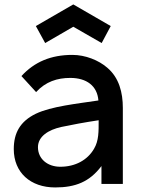

<svg xmlns="http://www.w3.org/2000/svg" viewBox="-20 -824 633 860"><path d="M182.3 -631.2 140.6 -707.3 308.3 -804.2 476 -707.3 435.4 -631.2 308.3 -704.2ZM530.2 0V-340.6C530.2 -409.4 513.5 -476 460.4 -520.8C421.9 -554.2 362.5 -578.1 304.2 -578.1C208.3 -578.1 134.4 -546.9 76 -483.3L141.7 -411.5C184.4 -458.3 236.5 -475 294.8 -475C367.7 -475 415.6 -439.6 420.8 -374C325 -359.4 210.4 -347.9 140.6 -314.6C69.8 -280.2 41.7 -228.1 41.7 -156.2C41.7 -51 116.7 15.6 227.1 15.6C317.7 15.6 381.2 -9.4 434.4 -80.2V0ZM401 -157.3C371.9 -107.3 317.7 -77.1 250 -77.1C192.7 -77.1 150 -112.5 150 -164.6C150 -213.5 197.9 -242.7 254.2 -255.2C297.9 -264.6 359.4 -276 421.9 -285.4C421.9 -235.4 422.9 -193.8 401 -157.3Z"/></svg>

Font: Manrope Semibold
Style: Regular
Weight: 600
Width: 4
Designer: Michael Sharanda
Foundry: Michael Sharanda
Version: Version 2.000;PS 002.000;hotconv 1.0.88;makeotf.lib2.5.64775